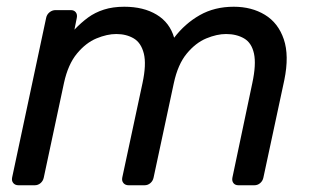

<svg xmlns="http://www.w3.org/2000/svg" viewBox="-20 -550 930 570"><path d="M35 0Q25 0 19.5 -6.5Q14 -13 16 -23L117 -497Q119 -507 127 -513.5Q135 -520 145 -520H190Q200 -520 205 -513.5Q210 -507 208 -497L201 -462Q221 -483 241.5 -498Q262 -513 288.5 -521.5Q315 -530 349 -530Q406 -530 445 -506.5Q484 -483 497 -438Q529 -480 573 -505Q617 -530 674 -530Q727 -530 766.5 -506Q806 -482 822.5 -433.5Q839 -385 824 -312L762 -23Q760 -13 752.5 -6.5Q745 0 735 0H688Q678 0 673 -6.5Q668 -13 670 -23L729 -303Q741 -359 734 -391Q727 -423 704.5 -436Q682 -449 651 -449Q624 -449 592.5 -436Q561 -423 534.5 -391Q508 -359 496 -303L436 -23Q434 -13 426.5 -6.5Q419 0 409 0H362Q352 0 346.5 -6.5Q341 -13 343 -23L403 -303Q415 -359 407 -391Q399 -423 377 -436Q355 -449 325 -449Q298 -449 266.5 -436Q235 -423 208.5 -391Q182 -359 170 -304L110 -23Q108 -13 100.5 -6.5Q93 0 83 0Z"/></svg>

Font: Rubik
Style: Italic
Weight: 400
Italic angle: -12°
Designer: Hubert and Fischer
Foundry: Hubert and Fischer
Version: Version 2.300;gftools[0.9.30]